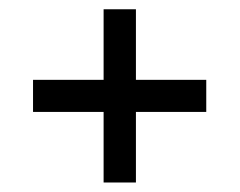

<svg xmlns="http://www.w3.org/2000/svg" viewBox="-20 -582 504 404"><path d="M198 -198V-346.5H49.5V-414H198V-562.5H266V-414H414V-346.5H266V-198Z"/></svg>

Font: Big Shoulders Stencil Display SemiBold
Style: Regular
Weight: 600
Designer: Patric King
Foundry: XO Type Co
Version: Version 1.000